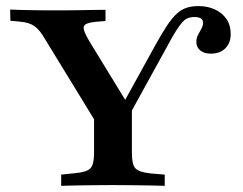

<svg xmlns="http://www.w3.org/2000/svg" viewBox="-20 -602 788 622"><path d="M318.5 -160.5 122.6 -480.6Q110.5 -500.8 98.8 -511.3Q87.1 -521.8 73.8 -526.2Q60.5 -530.6 41.1 -532.3L13.7 -534.7L12.9 -571Q28.2 -570.2 47.6 -569.8Q66.9 -569.4 87.5 -569Q108.1 -568.5 126.6 -568.5H134.7H142.7Q165.3 -568.5 189.9 -568.5Q214.5 -568.5 238.7 -569Q262.9 -569.4 284.3 -569.8Q305.6 -570.2 321.8 -570.2V-533.9L291.1 -531.5Q255.6 -528.2 251.6 -516.5Q247.6 -504.8 269.4 -468.5L397.6 -258.9L364.5 -240.3L482.3 -454Q504 -493.5 521 -519Q537.9 -544.4 553.2 -558.1Q568.5 -571.8 585.1 -577Q601.6 -582.3 622.6 -582.3Q652.4 -582.3 676.2 -571.4Q700 -560.5 713.7 -540.3Q727.4 -520.2 727.4 -491.9Q727.4 -462.9 710.1 -445.6Q692.7 -428.2 662.9 -428.2Q641.1 -428.2 628.6 -438.7Q616.1 -449.2 616.1 -466.1Q616.1 -479 621.8 -489.5Q627.4 -500 632.7 -509.7Q637.9 -519.4 637.9 -528.2Q637.9 -537.9 630.6 -542.3Q623.4 -546.8 609.7 -546.8Q597.6 -546.8 588.3 -543.1Q579 -539.5 570.2 -529.4Q561.3 -519.4 550 -501.6Q538.7 -483.9 524.2 -456.5L361.3 -160.5ZM337.1 -2.4Q310.5 -2.4 281.5 -2Q252.4 -1.6 225.4 -1.2Q198.4 -0.8 178.2 0V-36.3L224.2 -41.1Q261.3 -44.4 273 -56.9Q284.7 -69.4 284.7 -105.6V-250.8L353.2 -197.6L407.3 -280.6V-105.6Q407.3 -69.4 418.5 -56.9Q429.8 -44.4 466.9 -40.3L513.7 -36.3V0Q493.5 -0.8 466.1 -1.2Q438.7 -1.6 409.7 -2Q380.6 -2.4 354 -2.4H345.2Z"/></svg>

Font: Playfair 9pt
Style: Bold
Weight: 700
Designer: Claus Eggers Sørensen
Foundry: Claus Eggers Sørensen
Version: Version 2.203